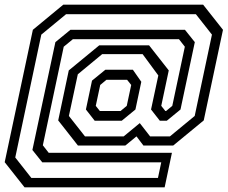

<svg xmlns="http://www.w3.org/2000/svg" viewBox="-29 -764 970 818"><path d="M75.5 34 -9 -73 111 -637 240.5 -744H836.5L921 -637L839 -251L709 -144H582L552.5 -183L505 -144H303L219 -251L264 -464L394 -571H606L690 -464L658 -313L675.5 -291H678.5L705 -313L758.5 -565L733.5 -597H281.5L242.5 -565L153.5 -145L178.5 -113H703.5L672.5 34ZM104.5 -6H644L658 -72.5H151L109 -125L207 -584.5L271 -637H759L801 -584.5L740 -297.5L681.5 -249.5H652L614.5 -297.5L645.5 -442.5L578.5 -533.5H406.5L302.5 -447.5L264.5 -270L333 -183H498L566.5 -239.5L610.5 -183H695L800.5 -270L874 -616.5L805.5 -703.5H252.5L147 -616.5L36 -93ZM374.5 -249.5 337 -297.5 363 -420.5 420 -467H537L573 -415.5L548 -297.5L489.5 -249.5ZM396.5 -291H484.5L511 -313L530 -402L512.5 -424H424.5L398 -402L379 -313Z"/></svg>

Font: Tourney
Style: Italic
Weight: 400
Italic angle: -12°
Version: Version 1.015